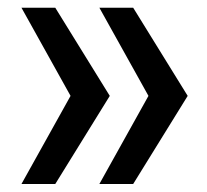

<svg xmlns="http://www.w3.org/2000/svg" viewBox="-20 -500 523 485"><path d="M158.2 -257.8 34.2 -480.5H119.6L257.3 -257.8L119.6 -35.2H34.2ZM355 -257.8 231 -480.5H316.4L454.1 -257.8L316.4 -35.2H231Z"/></svg>

Font: Arian AMU
Style: Regular
Weight: 400
Designer: Ruben Hakobyan (Tarumian)
Foundry: Ruben Hakobyan (Tarumian)
Version: Version 4.003